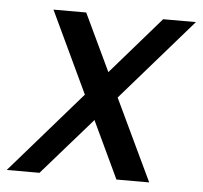

<svg xmlns="http://www.w3.org/2000/svg" viewBox="-54 -568 648 613"><g transform="rotate(5 269.5 -261.5)"><path d="M549.8 -522.9 321.8 -261.2 445.8 0H340.8L254.4 -183.1L94.2 0H-10.7L216.8 -261.2L93.3 -522.9H198.2L285.2 -339.4L444.8 -522.9Z"/></g></svg>

Font: Qaz
Style: Italic
Weight: 400
Italic angle: -11.25°
Designer: GGBotNet
Foundry: f0n7
Version: 0.70